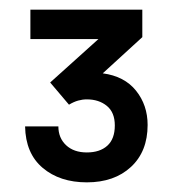

<svg xmlns="http://www.w3.org/2000/svg" viewBox="-20 -720 358 398"><path d="M160 -342Q104 -342 68.5 -372Q33 -402 32 -458H101Q101 -434 117 -419Q133 -404 160 -404Q187 -404 202.5 -418Q218 -432 218 -460Q218 -487 201.5 -500.5Q185 -514 160 -514Q151 -514 142 -511.5Q133 -509 123 -503L84 -549L184 -639H43V-700H275V-643L193 -568Q238 -562 262 -532Q286 -502 286 -461Q286 -406 251.5 -374Q217 -342 160 -342Z"/></svg>

Font: Rethink Sans Medium
Style: Regular
Weight: 500
Designer: The Rethink Sans project authors (Hans Thiessen). DM Sans designed by Colophon Foundry.
Foundry: Rethink Communications LLC
Version: Version 1.001